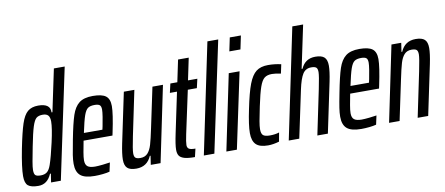

<svg xmlns="http://www.w3.org/2000/svg" viewBox="-67 -1006 2957 1276"><g transform="rotate(-10 1411.5 -367.5)"><path d="M14 -73Q14 -131 38 -254Q60 -364 78 -418.5Q96 -473 122.5 -495.5Q149 -518 194 -518Q277 -518 274 -458H280L340 -743H413L256 0H190L199 -58H193Q165 8 104 8Q55 8 34.5 -9Q14 -26 14 -73ZM201 -116Q218 -165 239.5 -260.5Q261 -356 261 -399Q261 -428 249.5 -440.5Q238 -453 213 -453Q185 -453 170 -440.5Q155 -428 142 -387.5Q129 -347 111 -255Q100 -200 93 -160Q86 -120 86 -102Q86 -75 95.5 -66.5Q105 -58 131 -58Q158 -58 174 -71Q190 -84 201 -116Z M359 -96Q359 -122 364 -155Q369 -188 382 -254Q403 -363 420.5 -415.5Q438 -468 470 -493Q502 -518 562 -518Q624 -518 650 -498Q676 -478 676 -430Q676 -378 650 -255L646 -236H451Q443 -195 437 -161Q431 -127 431 -107Q431 -77 446.5 -65Q462 -53 497 -53Q515 -53 548.5 -56.5Q582 -60 598 -63L585 -3Q567 2 538.5 5Q510 8 484 8Q417 8 388 -16.5Q359 -41 359 -96ZM587 -286 592 -309Q598 -338 603 -370Q608 -402 608 -418Q608 -441 598 -449Q588 -457 564 -457Q534 -457 518.5 -446Q503 -435 491 -401Q479 -367 462 -286Z M686 -66Q686 -104 700 -172L771 -510H842L779 -208Q761 -121 761 -96Q761 -73 770.5 -65Q780 -57 804 -57Q835 -57 853 -77Q871 -97 881.5 -132.5Q892 -168 907 -240L964 -510H1035L929 0H863L872 -60H867Q838 8 765 8Q723 8 704.5 -9Q686 -26 686 -66Z M1046 -69Q1046 -103 1062 -178L1119 -449H1071L1085 -510H1132L1163 -658H1235L1204 -510H1267L1253 -449H1192L1130 -160Q1119 -108 1119 -88Q1119 -71 1130 -63Q1141 -55 1174 -55L1161 0Q1114 0 1089.5 -7.5Q1065 -15 1055.5 -29.5Q1046 -44 1046 -69Z M1221 0 1376 -743H1449L1292 0Z M1508 -652 1527 -743H1602L1583 -652ZM1373 0 1479 -510H1552L1444 0Z M1548 -93Q1548 -147 1570 -251Q1592 -360 1613.5 -416Q1635 -472 1665 -495Q1695 -518 1745 -518Q1791 -518 1833 -508L1820 -447Q1784 -455 1760 -455Q1728 -455 1709.5 -440.5Q1691 -426 1676.5 -384.5Q1662 -343 1644 -257L1640 -237Q1631 -195 1625 -161Q1619 -127 1619 -107Q1619 -76 1632 -65.5Q1645 -55 1677 -55Q1713 -55 1740 -64L1729 -4Q1688 8 1654 8Q1597 8 1572.5 -16.5Q1548 -41 1548 -93Z M1949 -743H2022L1961 -454H1967Q1995 -518 2064 -518Q2106 -518 2124.5 -501Q2143 -484 2143 -444Q2143 -406 2129 -338L2058 0H1987L2050 -302Q2068 -389 2068 -414Q2068 -437 2058.5 -445Q2049 -453 2025 -453Q1987 -453 1967.5 -422Q1948 -391 1933 -321L1865 0H1794Z M2158 -96Q2158 -122 2163 -155Q2168 -188 2181 -254Q2202 -363 2219.5 -415.5Q2237 -468 2269 -493Q2301 -518 2361 -518Q2423 -518 2449 -498Q2475 -478 2475 -430Q2475 -378 2449 -255L2445 -236H2250Q2242 -195 2236 -161Q2230 -127 2230 -107Q2230 -77 2245.5 -65Q2261 -53 2296 -53Q2314 -53 2347.5 -56.5Q2381 -60 2397 -63L2384 -3Q2366 2 2337.5 5Q2309 8 2283 8Q2216 8 2187 -16.5Q2158 -41 2158 -96ZM2386 -286 2391 -309Q2397 -338 2402 -370Q2407 -402 2407 -418Q2407 -441 2397 -449Q2387 -457 2363 -457Q2333 -457 2317.5 -446Q2302 -435 2290 -401Q2278 -367 2261 -286Z M2577 -510H2643L2634 -450H2639Q2668 -518 2741 -518Q2783 -518 2801.5 -501Q2820 -484 2820 -444Q2820 -406 2806 -338L2735 0H2664L2727 -302Q2745 -389 2745 -414Q2745 -437 2735.5 -445Q2726 -453 2702 -453Q2671 -453 2653 -433Q2635 -413 2624.5 -377.5Q2614 -342 2599 -270L2542 0H2471Z"/></g></svg>

Font: Saira Ultra Condensed Medium
Style: Italic
Weight: 500
Width: 1
Italic angle: -12°
Designer: Hector Gatti with collaboration of the Omnibus-Type team
Foundry: Omnibus-Type
Version: Version 1.001; ttfautohint (v1.8)